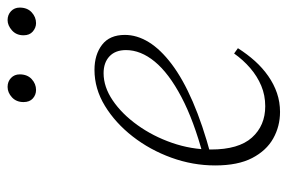

<svg xmlns="http://www.w3.org/2000/svg" viewBox="-146 -599 758 506"><g transform="rotate(-90 233.0 -346.0)"><path d="M191 13Q153 13 121 -5Q89 -23 69.5 -60.5Q50 -98 50 -158Q50 -217 70.5 -273.5Q91 -330 126.5 -375.5Q162 -421 207 -448.5Q252 -476 302 -476Q342 -476 368 -456Q394 -436 394 -396Q394 -364 375 -333Q356 -302 317 -272.5Q278 -243 218 -217Q158 -191 76 -169L74 -189Q168 -214 230.5 -247Q293 -280 323.5 -317Q354 -354 354 -393Q354 -421 337.5 -436.5Q321 -452 293 -452Q257 -452 221.5 -428Q186 -404 156.5 -363Q127 -322 109.5 -271.5Q92 -221 92 -169Q92 -96 123.5 -61Q155 -26 206 -26Q235 -26 260 -36.5Q285 -47 306.5 -65.5Q328 -84 345 -108L359 -98Q343 -73 325 -53Q307 -33 285.5 -18Q264 -3 240.5 5Q217 13 191 13ZM249 -630Q236 -630 226.5 -638.5Q217 -647 217 -663Q217 -682 229.5 -693.5Q242 -705 257 -705Q271 -705 280.5 -696Q290 -687 290 -673Q290 -653 277.5 -641.5Q265 -630 249 -630ZM425 -630Q413 -630 403 -638.5Q393 -647 393 -663Q393 -682 406 -693.5Q419 -705 433 -705Q447 -705 456.5 -696Q466 -687 466 -673Q466 -653 453.5 -641.5Q441 -630 425 -630Z"/></g></svg>

Font: Source Serif 4 36pt Light
Style: Italic
Weight: 300
Italic angle: -12°
Designer: Frank Grießhammer
Foundry: Adobe Systems Incorporated
Version: Version 4.004;hotconv 1.0.116;makeotfexe 2.5.65601